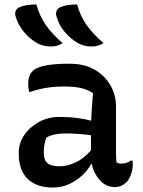

<svg xmlns="http://www.w3.org/2000/svg" viewBox="-20 -829 640 859"><path d="M143 -809Q157 -757 185 -717Q213 -677 260 -636Q238 -621 208 -621Q170 -621 141 -639Q110 -658 85.5 -688Q61 -718 50 -755Q46 -767 49.5 -778.5Q53 -790 66 -796Q92 -809 143 -809ZM325 -809Q339 -757 367.5 -717Q396 -677 443 -636Q419 -621 390 -621Q353 -621 324 -639Q293 -658 268 -688Q243 -718 233 -755Q229 -767 232.5 -778.5Q236 -790 248 -796Q275 -809 325 -809ZM499 -353V-152Q499 -139 499.5 -127Q500 -115 501 -103Q510 -97 523 -97Q534 -97 545.5 -100.5Q557 -104 566 -111H572Q573 -107 573.5 -103Q574 -99 574 -94Q574 -71 566 -49Q558 -27 547 -15Q523 8 495 8Q454 8 426.5 -23Q399 -54 390 -96H388Q374 -69 348.5 -45Q323 -21 289.5 -5.5Q256 10 216 10Q144 10 104 -28.5Q64 -67 64 -141V-147Q64 -188 88 -224Q112 -260 153.5 -283Q195 -306 247 -306Q289 -306 326 -301Q363 -296 388 -289Q389 -322 391.5 -351Q394 -380 396 -412Q371 -429 340.5 -435.5Q310 -442 268 -442Q224 -442 187 -436Q150 -430 116 -418H110Q109 -426 107.5 -434.5Q106 -443 106 -453Q106 -471 111 -486.5Q116 -502 127 -512Q159 -544 291 -544Q358 -544 404 -517Q450 -490 474.5 -446.5Q499 -403 499 -353ZM176 -146Q176 -113 192.5 -99Q209 -85 247 -85Q280 -85 316.5 -101.5Q353 -118 387 -156V-224Q358 -228 329 -230Q300 -232 274 -232Q218 -232 187 -213Q182 -199 179 -183.5Q176 -168 176 -149Z"/></svg>

Font: Recursive Mn Csl St Med
Style: Regular
Weight: 500
Monospace: yes
Version: Version 1.079;hotconv 1.0.112;makeotfexe 2.5.65598; ttfautoh